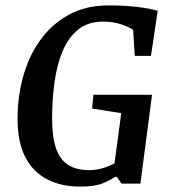

<svg xmlns="http://www.w3.org/2000/svg" viewBox="-20 -680 632 711"><path d="M277 11Q207 11 154.5 -16Q102 -43 73.5 -98.5Q45 -154 45 -240Q45 -322 66 -397.5Q87 -473 129.5 -532Q172 -591 235 -625.5Q298 -660 382 -660Q439 -660 486.5 -654.5Q534 -649 564 -640L539 -473H479L473 -570Q453 -582 425 -591Q397 -600 361 -600Q306 -600 269.5 -570.5Q233 -541 212 -491Q191 -441 182 -376.5Q173 -312 173 -242Q173 -174 187 -132Q201 -90 231.5 -70Q262 -50 309 -50Q338 -50 363 -58Q388 -66 404 -75L429 -261L321 -278L326 -329H543L500 0H430L413 -25H406Q387 -12 358.5 -0.5Q330 11 277 11Z"/></svg>

Font: Faustina Light SemiBold
Style: Italic
Weight: 600
Italic angle: -8°
Version: Version 1.200